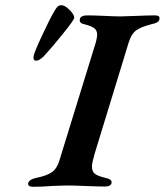

<svg xmlns="http://www.w3.org/2000/svg" viewBox="-20 -713 632 737"><path d="M88 -9Q91 -24 118 -30Q159 -38 179 -52Q199 -66 208 -97L348 -551Q353 -571 353 -580Q353 -596 342 -604.5Q331 -613 304 -620Q282 -624 287 -641Q288 -647 295.5 -650.5Q303 -654 313 -654Q338 -654 382 -652Q422 -650 443 -650Q460 -650 504 -652Q550 -654 575 -654Q595 -654 592 -640Q591 -632 583.5 -627.5Q576 -623 561 -620Q519 -609 501.5 -595.5Q484 -582 474 -550L343 -122Q333 -87 333 -74Q333 -55 343.5 -46.5Q354 -38 378 -32Q397 -28 403.5 -23Q410 -18 408 -10Q405 3 383 3Q359 3 309 1Q263 -1 243 -1Q222 -1 178 1Q142 4 106 4Q97 4 92 0.5Q87 -3 88 -9ZM109 -498Q113 -516 143 -580Q173 -644 189 -671Q197 -684 202 -688.5Q207 -693 216 -693Q229 -693 247 -675Q265 -657 265 -645Q265 -637 220.5 -582Q176 -527 149 -498Q131 -480 119 -480Q106 -480 109 -498Z"/></svg>

Font: EB Garamond SemiBold
Style: Italic
Weight: 600
Italic angle: -17.2°
Designer: Georg Duffner and Octavio Pardo
Foundry: Georg Duffner
Version: Version 1.000